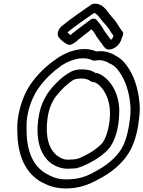

<svg xmlns="http://www.w3.org/2000/svg" viewBox="-20 -1021 789 1056"><path d="M78 -366C75 -344 75 -323 75 -302C76 -184 108 -85 194 -28L195 -27C241 -1 284 19 361 15C437 11 487 -15 544 -47C605 -82 665 -132 700 -201C725 -251 739 -310 745 -370C748 -390 749 -411 749 -428V-429C746 -506 726 -584 690 -641C672 -670 654 -693 621 -712C596 -728 559 -745 510 -738C430 -773 332 -732 276 -687C222 -649 162 -587 130 -528C105 -482 86 -426 78 -366ZM128 -366C135 -420 152 -468 174 -508C201 -557 256 -616 302 -648C303 -648 304 -650 304 -650C350 -687 432 -718 489 -689C494 -687 500 -687 505 -688C538 -695 568 -683 590 -668H592C617 -654 628 -640 646 -611C677 -562 696 -490 698 -422C698 -404 697 -388 695 -370C689 -314 676 -259 657 -219C630 -164 578 -120 524 -89C469 -57 432 -39 366 -35C299 -31 269 -46 225 -71C155 -118 126 -200 126 -310C126 -329 126 -348 128 -366ZM191 -368C176 -259 198 -170 262 -122C263 -122 263 -121 263 -121C293 -103 324 -89 374 -94C389 -94 402 -95 407 -98C442 -106 496 -136 521 -154C541 -167 570 -190 586 -213C624 -268 636 -347 636 -413C635 -503 591 -587 521 -617C517 -619 512 -620 508 -619H507C506 -619 505 -620 505 -620L496 -625C495 -626 480 -633 473 -635H471C446 -641 404 -643 373 -628C361 -622 347 -613 332 -602C296 -575 252 -528 229 -486C209 -451 197 -412 191 -368ZM241 -368C246 -406 256 -440 272 -467C288 -497 330 -542 359 -564C372 -575 384 -582 389 -584C400 -589 436 -591 451 -587L462 -583H464C464 -583 465 -583 468 -581L476 -576C480 -573 488 -568 502 -568C548 -546 584 -479 585 -405C586 -345 571 -276 545 -237C539 -228 511 -204 496 -194C477 -180 424 -152 403 -147C397 -146 388 -144 379 -144H376C335 -140 324 -146 295 -164C249 -200 228 -269 241 -368ZM309 -809C323 -793 339 -783 351 -777C358 -774 366 -773 374 -777C389 -784 401 -793 412 -804C438 -824 460 -842 484 -860C493 -849 502 -837 508 -825C508 -824 508 -824 509 -823L529 -795L530 -793C534 -788 539 -783 545 -774C545 -773 545 -772 546 -771L559 -756C562 -753 567 -750 572 -749C602 -744 640 -772 649 -809L655 -824C658 -831 659 -841 654 -847C642 -863 637 -869 629 -884L628 -885C612 -913 597 -924 581 -945C567 -963 542 -1007 493 -1000C489 -999 484 -998 481 -995C426 -956 374 -922 319 -877C309 -868 282 -835 309 -809ZM351 -843C400 -883 447 -914 498 -950C510 -947 524 -930 538 -911C558 -886 571 -877 583 -856C591 -841 598 -833 604 -825C602 -821 601 -817 600 -813C600 -813 596 -806 590 -802C583 -812 575 -823 571 -828L552 -854C540 -877 527 -893 512 -911C504 -920 490 -921 480 -914C445 -889 417 -867 383 -841C382 -840 380 -840 379 -839L368 -828C363 -832 356 -837 351 -843Z"/></svg>

Font: Hussar Pisanka
Style: OutKur
Weight: 400
Designer: Robert Jablonski
Foundry: Cannot Into Space Fonts
Version: Version 1.070